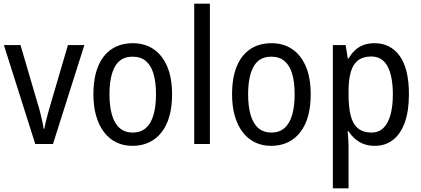

<svg xmlns="http://www.w3.org/2000/svg" viewBox="-20 -780 2282 1040"><path d="M171 0 1 -536H91L184 -219Q191 -198 197 -173.5Q203 -149 208.5 -125.5Q214 -102 216 -83H220Q223 -99 228 -120.5Q233 -142 240 -166.5Q247 -191 253 -212L348 -536H437L267 0Z M912 -269Q912 -203 898 -152Q884 -101 856 -64.5Q828 -28 788 -9Q748 10 697 10Q649 10 610 -9Q571 -28 543.5 -64Q516 -100 501 -151.5Q486 -203 486 -269Q486 -358 511 -419.5Q536 -481 584 -513.5Q632 -546 700 -546Q764 -546 811.5 -514Q859 -482 885.5 -420.5Q912 -359 912 -269ZM573 -269Q573 -204 586.5 -157.5Q600 -111 628 -86.5Q656 -62 699 -62Q742 -62 770 -86.5Q798 -111 811.5 -157.5Q825 -204 825 -269Q825 -335 811.5 -380.5Q798 -426 770 -449.5Q742 -473 698 -473Q633 -473 603 -420Q573 -367 573 -269Z M1117 0H1032V-760H1117Z M1663 -269Q1663 -203 1649 -152Q1635 -101 1607 -64.5Q1579 -28 1539 -9Q1499 10 1448 10Q1400 10 1361 -9Q1322 -28 1294.5 -64Q1267 -100 1252 -151.5Q1237 -203 1237 -269Q1237 -358 1262 -419.5Q1287 -481 1335 -513.5Q1383 -546 1451 -546Q1515 -546 1562.5 -514Q1610 -482 1636.5 -420.5Q1663 -359 1663 -269ZM1324 -269Q1324 -204 1337.5 -157.5Q1351 -111 1379 -86.5Q1407 -62 1450 -62Q1493 -62 1521 -86.5Q1549 -111 1562.5 -157.5Q1576 -204 1576 -269Q1576 -335 1562.5 -380.5Q1549 -426 1521 -449.5Q1493 -473 1449 -473Q1384 -473 1354 -420Q1324 -367 1324 -269Z M2009 -546Q2095 -546 2145 -477Q2195 -408 2195 -269Q2195 -179 2172.5 -116.5Q2150 -54 2108.5 -22Q2067 10 2010 10Q1976 10 1949 -0.5Q1922 -11 1902 -29Q1882 -47 1868 -69H1863Q1865 -51 1866.5 -28Q1868 -5 1868 13V240H1783V-536H1852L1864 -463H1868Q1883 -489 1902.5 -507.5Q1922 -526 1948.5 -536Q1975 -546 2009 -546ZM1991 -474Q1947 -474 1920 -453.5Q1893 -433 1880.5 -391.5Q1868 -350 1868 -286V-268Q1868 -200 1879.5 -154Q1891 -108 1919 -85Q1947 -62 1992 -62Q2032 -62 2057.5 -87.5Q2083 -113 2095.5 -159.5Q2108 -206 2108 -269Q2108 -366 2079.5 -420Q2051 -474 1991 -474Z"/></svg>

Font: Noto Sans Display SemiCondensed
Style: Regular
Weight: 400
Width: 4
Version: Version 2.003